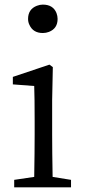

<svg xmlns="http://www.w3.org/2000/svg" viewBox="-20 -805 364 825"><path d="M164.1 -663.1Q122.1 -663.1 106.4 -698.2Q100.6 -710 100.6 -723.6Q100.6 -765.6 138.7 -780.3Q151.4 -785.2 164.1 -785.2Q208 -785.2 222.7 -749Q227.5 -736.3 227.5 -723.6Q227.5 -682.6 190.4 -668Q177.7 -663.1 164.1 -663.1ZM206.1 -44.9 285.2 -32.2V0H41V-32.2L127 -44.9Q128.9 -154.3 128.9 -227.5V-284.2Q128.9 -385.7 127 -435.5L35.2 -442.4V-474.6L192.4 -527.3L207 -516.6L204.1 -375V-227.5Q204.1 -154.3 206.1 -44.9Z"/></svg>

Font: GenYoMin JP Regular
Style: Regular
Weight: 400
Version: Version 1.001;PS 1;hotconv 16.6.51;makeotf.lib2.5.65220 DEVE